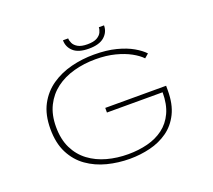

<svg xmlns="http://www.w3.org/2000/svg" viewBox="-142 -1049 1384 1248"><g transform="rotate(-20 550.0 -425.5)"><path d="M555 11Q475 11 399.5 -8.2Q324 -27.5 264.2 -69.8Q204.5 -112 169.2 -180.8Q134 -249.5 134 -348Q134 -446.5 170.5 -514.8Q207 -583 268.5 -625.2Q330 -667.5 406.8 -686.8Q483.5 -706 564 -706Q651.5 -706 717.2 -689Q783 -672 828 -646Q873 -620 898 -593L870 -569Q845.5 -595 802 -619Q758.5 -643 698.5 -658.5Q638.5 -674 564 -674Q484 -674 413 -654.5Q342 -635 288.2 -594.8Q234.5 -554.5 203.8 -493Q173 -431.5 173 -348Q173 -262 203.5 -200Q234 -138 287.2 -98.2Q340.5 -58.5 409.2 -39.8Q478 -21 555 -21Q626.5 -21 689.2 -37Q752 -53 799.5 -88.5Q847 -124 874 -181.8Q901 -239.5 901 -323H516V-355H937V-323Q937 -228 905 -163.8Q873 -99.5 818.8 -61Q764.5 -22.5 696.2 -5.8Q628 11 555 11ZM549 -753Q477 -753 442.5 -784.2Q408 -815.5 408 -862H444Q444 -846.5 452.8 -828Q461.5 -809.5 484.5 -796.2Q507.5 -783 550 -783Q593 -783 616 -796.2Q639 -809.5 647.5 -828Q656 -846.5 656 -862H692Q692 -815.5 656.5 -784.2Q621 -753 549 -753Z"/></g></svg>

Font: Trispace Expanded Thin
Style: Regular
Weight: 100
Width: 7
Designer: Tyler Finck
Foundry: Etcetera Type Company
Version: Version 1.210; ttfautohint (v1.8.3)